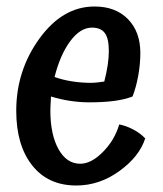

<svg xmlns="http://www.w3.org/2000/svg" viewBox="-20 -558 501 591"><path d="M148 -321Q173 -312 202 -307.5Q231 -303 260 -303Q269 -303 282 -304.5Q295 -306 301 -307Q308 -334 311.5 -357.5Q315 -381 315 -401Q315 -440 302.5 -456.5Q290 -473 263 -473Q227 -473 196 -431Q165 -389 148 -321ZM347 -175Q368 -171 390 -159.5Q412 -148 427 -132Q409 -76 347.5 -31.5Q286 13 215 13Q128 13 79 -49Q30 -111 30 -217Q30 -341 101.5 -439.5Q173 -538 271 -538Q336 -538 374 -499Q412 -460 412 -395Q412 -361 405.5 -325Q399 -289 388 -261Q365 -252 332.5 -247.5Q300 -243 254 -243Q226 -243 196 -247.5Q166 -252 137 -261Q136 -241 135.5 -233Q135 -225 135 -218Q135 -144 160 -99Q185 -54 227 -54Q261 -54 297 -90.5Q333 -127 347 -175Z"/></svg>

Font: Atma Medium
Style: Regular
Weight: 500
Designer: Gregori Vincens, Jeremie Hornus, Riccardo Olocco, Yoann Minet.
Foundry: black foundry
Version: Version 1.101;PS 1.100;hotconv 1.0.86;makeotf.lib2.5.63406